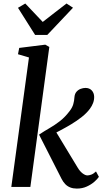

<svg xmlns="http://www.w3.org/2000/svg" viewBox="-20 -1065 592 1094"><path d="M44.5 0 145 -737.5 82.5 -756 89.5 -792 238 -810.5 261 -797.5 153 0ZM418 9.5Q397 9.5 380.8 3.2Q364.5 -3 352.2 -15.5Q340 -28 331 -45.5L202.5 -298Q232.5 -318 262.5 -335.2Q292.5 -352.5 321.8 -375.2Q351 -398 377 -432.5Q392 -452 397.5 -471.5Q403 -491 404 -510Q405.5 -530 415.5 -541.8Q425.5 -553.5 439.8 -558.8Q454 -564 467 -564Q489.5 -564 502.8 -549.8Q516 -535.5 516.5 -514Q517 -496 510.5 -478.5Q504 -461 492.5 -445.5Q474.5 -421 446 -398.5Q417.5 -376 385.8 -357Q354 -338 325.5 -323Q297 -308 278.5 -298.5L286 -335.5L422.5 -110Q435 -89 450.5 -77.2Q466 -65.5 478 -65.5Q487.5 -65.5 500 -70Q512.5 -74.5 527 -88L543.5 -57.5Q535.5 -45 517.5 -29.2Q499.5 -13.5 474.2 -2Q449 9.5 418 9.5ZM180 -866 82.5 -1020.5 124 -1045Q149 -1019 173.8 -992.5Q198.5 -966 223.5 -940Q257 -966 291 -992.5Q325 -1019 359 -1045L396 -1021L249.5 -866Z"/></svg>

Font: Merriweather Medium
Style: Italic
Weight: 500
Italic angle: -7.8°
Version: Version 2.101